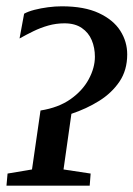

<svg xmlns="http://www.w3.org/2000/svg" viewBox="-30 -589 423 609"><path d="M-9.5 0 -6 -38.5 71.5 -51.5 98.5 -238.5Q155.5 -247.5 193.8 -274.5Q232 -301.5 251.5 -337.8Q271 -374 271 -409Q271 -437.5 261 -461.5Q251 -485.5 229.5 -500.2Q208 -515 174.5 -515Q148 -515 123.2 -508Q98.5 -501 76 -490Q53.5 -479 32 -467L46.5 -545.5Q59 -552.5 79.2 -557.8Q99.5 -563 122.2 -566Q145 -569 166 -569Q237.5 -569 283.5 -547.5Q329.5 -526 351.5 -491.5Q373.5 -457 373.5 -416.5Q373.5 -366.5 349 -330.2Q324.5 -294 284.5 -269Q244.5 -244 196.5 -228L171.5 -51.5L257.5 -38.5L254.5 0Z"/></svg>

Font: Merriweather 24pt
Style: Italic
Weight: 400
Italic angle: -7.8°
Designer: Eben Sorkin
Foundry: Eben Sorkin
Version: Version 2.101